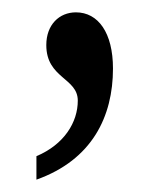

<svg xmlns="http://www.w3.org/2000/svg" viewBox="-20 -137 254 311"><path d="M39 154C129 122 163 52 163 -26C163 -84 139 -117 103 -117C76 -117 55 -97 55 -64C55 -10 106 -11 106 26C106 61 84 97 39 116Z"/></svg>

Font: Noto Serif Devanagari ExtraCondensed
Style: Regular
Weight: 400
Width: 2
Designer: Universal Thirst, Indian Type Foundry and the Monotype Design Team
Foundry: Monotype Imaging Inc.
Version: Version 2.004